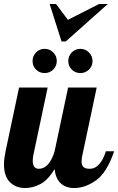

<svg xmlns="http://www.w3.org/2000/svg" viewBox="-28 -941 595 967"><path d="M222 -921 282 -732H303L515 -921H471L314 -841L254 -921ZM153.5 -590.5C165.2 -578.8 179.7 -573 197 -573C213.7 -573 228 -578.8 240 -590.5C252 -602.2 258 -616.7 258 -634C258 -650.7 252 -665 240 -677C228 -689 213.7 -695 197 -695C179.7 -695 165.2 -689 153.5 -677C141.8 -665 136 -650.7 136 -634C136 -616.7 141.8 -602.2 153.5 -590.5ZM333.5 -590.5C345.2 -578.8 359.7 -573 377 -573C393.7 -573 408 -578.8 420 -590.5C432 -602.2 438 -616.7 438 -634C438 -650.7 432 -665 420 -677C408 -689 393.7 -695 377 -695C359.7 -695 345.2 -689 333.5 -677C321.8 -665 316 -650.7 316 -634C316 -616.7 321.8 -602.2 333.5 -590.5ZM21.5 -24C41.2 -4 67 6 99 6C125 6 150.5 -0.7 175.5 -14C200.5 -27.3 224.3 -52.3 247 -89C250.3 -57.7 260.5 -34 277.5 -18C294.5 -2 317.3 6 346 6C382.7 6 419.2 -6.8 455.5 -32.5C491.8 -58.2 522.3 -107 547 -179H505C497 -152.3 486.2 -131 472.5 -115C458.8 -99 442.7 -91 424 -91C409.3 -91 398.8 -93.8 392.5 -99.5C386.2 -105.2 383 -114.7 383 -128C383 -139.3 384.3 -150 387 -160L459 -500H315L247 -179C239 -151.7 228.3 -130.2 215 -114.5C201.7 -98.8 185.7 -91 167 -91C147 -91 137 -104.7 137 -132C137 -140.7 138 -150 140 -160L212 -500H68L0 -179C-5.3 -152.3 -8 -130.7 -8 -114C-8 -74 1.8 -44 21.5 -24Z"/></svg>

Font: DonutKreme
Style: Regular
Weight: 400
Designer: Impallari Type
Foundry: Impallari Type
Version: Version 2.100